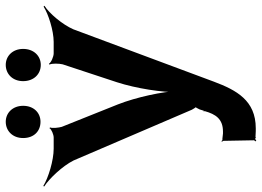

<svg xmlns="http://www.w3.org/2000/svg" viewBox="-182 -778 934 685"><g transform="rotate(-90 285.5 -435.0)"><path d="M161 10H171C270 10 307 -59 337 -139L524 -641C541 -680 581 -727 608 -744L605 -747C579 -730 519 -711 479 -711H438C427 -711 405 -720 401 -728L398 -726C403 -718 402 -691 399 -679L335 -485C313 -417 298 -321 300 -267H304C302 -321 282 -416 256 -482L176 -682C173 -692 170 -717 174 -724L171 -726C168 -719 148 -711 138 -711H98C56 -711 -6 -730 -35 -748L-37 -745C-9 -727 36 -680 56 -640L237 -218C239 -214 246 -202 249 -202L248 -206C245 -206 240 -193 238 -190L234 -177C234 -177 235 -175 235 -176H231L232 -172C221 -133 204 -107 159 -107H152C146 -108 140 -108 134 -109H129C127 -109 126 -112 125 -113L123 -110C124 -109 126 -107 126 -105L128 3C128 5 125 8 124 9L127 12C128 11 130 8 132 9H134L135 7L137 11L139 9C146 9 154 10 161 10ZM194 -758C226 -758 251 -782 251 -820C251 -857 226 -882 194 -882C162 -882 136 -858 136 -820C136 -781 161 -758 194 -758ZM397 -757C429 -757 454 -782 454 -820C454 -857 429 -882 397 -882C365 -882 339 -858 339 -820C339 -782 364 -757 397 -757Z"/></g></svg>

Font: Asimov
Style: EdgeNar
Weight: 500
Designer: Google
Version: Version 2.000980: 2014